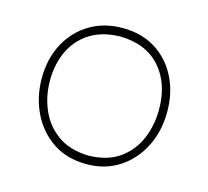

<svg xmlns="http://www.w3.org/2000/svg" viewBox="-81 -597 758 699"><g transform="rotate(15 298.5 -247.5)"><path d="M300 9Q225 9 171.8 -27.2Q118.5 -63.5 90.2 -122.8Q62 -182 62 -251Q62 -325 92.2 -382Q122.5 -439 176.2 -471.5Q230 -504 300 -504Q372 -504 424.8 -470.8Q477.5 -437.5 506.2 -380.2Q535 -323 535 -251Q535 -178.5 505.5 -119.5Q476 -60.5 423 -25.8Q370 9 300 9ZM300 -23Q370.5 -24.5 415.8 -57Q461 -89.5 482.5 -141Q504 -192.5 504 -251Q504 -349.5 450.5 -409.8Q397 -470 300 -472Q231 -470.5 185 -441Q139 -411.5 116 -362Q93 -312.5 93 -251Q93 -192.5 115.2 -141Q137.5 -89.5 183.2 -57Q229 -24.5 300 -23Z"/></g></svg>

Font: Commissioner Loud Thin
Style: Regular
Weight: 100
Designer: Kostas Bartsokas
Foundry: Kostas Bartsokas
Version: Version 1.000; ttfautohint (v1.8.3)